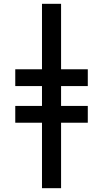

<svg xmlns="http://www.w3.org/2000/svg" viewBox="-20 -843 540 1006"><path d="M200 143V-200H60V-288H200V-392H60V-480H200V-823H300V-480H440V-392H300V-288H440V-200H300V143Z"/></svg>

Font: Iosevka Curly Semibold
Style: Regular
Weight: 600
Monospace: yes
Designer: Belleve Invis
Foundry: Belleve Invis
Version: Version 22.1.2; ttfautohint (v1.8.4)